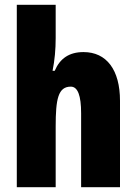

<svg xmlns="http://www.w3.org/2000/svg" viewBox="-20 -780 569 800"><path d="M212 -621V-760H50V0H212V-253C212 -367 222 -419 275 -419C304 -419 318 -382 318 -308V0H480V-360C480 -489 424 -563 328 -563C269 -563 230 -537 208 -485H199C208 -529 212 -575 212 -621Z"/></svg>

Font: Noto Sans Ethiopic ExtraCondensed Black
Style: Regular
Weight: 900
Width: 2
Designer: Monotype Design Team
Foundry: Monotype Imaging Inc.
Version: Version 2.102